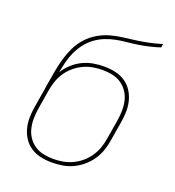

<svg xmlns="http://www.w3.org/2000/svg" viewBox="-135 -841 869 955"><g transform="rotate(20 300.0 -363.5)"><path d="M246 8Q216 8 187.5 2Q159 -4 135.5 -19Q112 -34 96.5 -57Q81 -80 73.5 -107.5Q66 -135 66.5 -164.5Q67 -194 72 -223L89 -325Q90 -335 91.5 -344.5Q93 -354 95 -363Q100 -395 106 -427.5Q112 -460 121.5 -493Q131 -526 146 -557Q161 -588 184.5 -614Q208 -640 238.5 -658Q269 -676 301.5 -685Q334 -694 367.5 -698Q401 -702 434 -706.5Q467 -711 500 -718Q533 -725 565 -735L562 -716Q535 -707 507 -700.5Q479 -694 450.5 -689.5Q422 -685 394 -682.5Q366 -680 337.5 -674.5Q309 -669 281.5 -658Q254 -647 230 -629Q206 -611 188 -587Q170 -563 158 -536.5Q146 -510 139 -482Q132 -454 127 -426Q143 -452 166 -473Q189 -494 216 -507Q243 -520 271.5 -525Q300 -530 329 -530Q358 -530 386.5 -524Q415 -518 438.5 -503Q462 -488 477.5 -465Q493 -442 500.5 -414.5Q508 -387 507.5 -357.5Q507 -328 502 -299L485 -197Q481 -169 471.5 -141.5Q462 -114 445.5 -89.5Q429 -65 406 -45.5Q383 -26 356.5 -13.5Q330 -1 301.5 3.5Q273 8 246 8ZM246 -11Q271 -11 297 -15.5Q323 -20 347.5 -31.5Q372 -43 393 -61Q414 -79 429 -101.5Q444 -124 452.5 -149Q461 -174 465 -200L482 -302Q486 -328 486.5 -354.5Q487 -381 481 -406Q475 -431 461 -451.5Q447 -472 426.5 -486Q406 -500 380 -505.5Q354 -511 328 -511Q302 -511 276.5 -506.5Q251 -502 226.5 -490.5Q202 -479 181 -461Q160 -443 145 -420.5Q130 -398 121.5 -373Q113 -348 109 -323L92 -220Q88 -194 87.5 -167.5Q87 -141 93 -116Q99 -91 113 -70.5Q127 -50 147.5 -36Q168 -22 194 -16.5Q220 -11 246 -11Z"/></g></svg>

Font: Iosevka Curly ThExObl
Style: Regular
Weight: 100
Width: 7
Italic angle: -9°
Monospace: yes
Designer: Belleve Invis
Foundry: Belleve Invis
Version: Version 11.1.0; ttfautohint (v1.8.3)